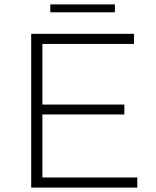

<svg xmlns="http://www.w3.org/2000/svg" viewBox="-20 -854 709 874"><path d="M122 0V-700H590V-654H173V-378H546V-333H173V-46H605V0ZM209 -798V-834H503V-798Z"/></svg>

Font: Montserrat Light
Style: Regular
Weight: 300
Designer: Julieta Ulanovsky
Foundry: Julieta Ulanovsky
Version: Version 9.000; ttfautohint (v1.8.4.7-5d5b)